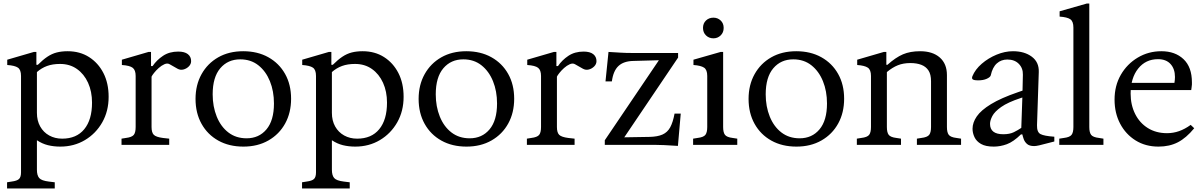

<svg xmlns="http://www.w3.org/2000/svg" viewBox="-20 -820 6817 1087"><path d="M20 247V212L45 208Q77 204 88 193Q99 182 99 156V-390Q99 -425 81.5 -437Q64 -449 21 -452V-482L172 -526H186V-453H194Q223 -482 248.5 -499Q274 -516 301.5 -523Q329 -530 363 -530Q432 -530 484 -497Q536 -464 565.5 -406.5Q595 -349 595 -272Q595 -191 559 -127.5Q523 -64 461 -27Q399 10 321 10Q284 10 251.5 2Q219 -6 189 -26V141Q189 173 202 188Q215 203 257 208L290 212V247ZM332 -35Q413 -35 457 -88.5Q501 -142 501 -239Q501 -302 478.5 -351.5Q456 -401 415.5 -429.5Q375 -458 320 -458Q278 -458 246.5 -446.5Q215 -435 189 -412V-181Q189 -137 207.5 -104Q226 -71 258.5 -53Q291 -35 332 -35Z M668 0V-35L693 -39Q726 -43 737 -56Q748 -69 748 -101V-390Q748 -423 731.5 -436Q715 -449 670 -452V-482L821 -526H835V-446H844Q867 -480 903 -504Q939 -528 989 -528Q1025 -528 1043.5 -513.5Q1062 -499 1062 -474Q1062 -457 1049 -444Q1036 -431 1018.5 -426.5Q1001 -422 985 -431L941 -456Q928 -464 911 -456.5Q894 -449 878.5 -435Q863 -421 852 -407Q841 -393 838 -386V-101Q838 -69 851 -56.5Q864 -44 902 -39L938 -35V0Z M1358 10Q1277 10 1216 -24Q1155 -58 1121 -119Q1087 -180 1087 -260Q1087 -339 1121 -400Q1155 -461 1215.5 -495.5Q1276 -530 1357 -530Q1438 -530 1499 -496Q1560 -462 1594 -401.5Q1628 -341 1628 -261Q1628 -182 1594.5 -121Q1561 -60 1500 -25Q1439 10 1358 10ZM1376 -37Q1446 -37 1488.5 -87.5Q1531 -138 1531 -234Q1531 -304 1508 -360.5Q1485 -417 1442.5 -450.5Q1400 -484 1340 -484Q1270 -484 1227 -433.5Q1184 -383 1184 -286Q1184 -217 1207 -160Q1230 -103 1273 -70Q1316 -37 1376 -37Z M1690 247V212L1715 208Q1747 204 1758 193Q1769 182 1769 156V-390Q1769 -425 1751.5 -437Q1734 -449 1691 -452V-482L1842 -526H1856V-453H1864Q1893 -482 1918.5 -499Q1944 -516 1971.5 -523Q1999 -530 2033 -530Q2102 -530 2154 -497Q2206 -464 2235.5 -406.5Q2265 -349 2265 -272Q2265 -191 2229 -127.5Q2193 -64 2131 -27Q2069 10 1991 10Q1954 10 1921.5 2Q1889 -6 1859 -26V141Q1859 173 1872 188Q1885 203 1927 208L1960 212V247ZM2002 -35Q2083 -35 2127 -88.5Q2171 -142 2171 -239Q2171 -302 2148.5 -351.5Q2126 -401 2085.5 -429.5Q2045 -458 1990 -458Q1948 -458 1916.5 -446.5Q1885 -435 1859 -412V-181Q1859 -137 1877.5 -104Q1896 -71 1928.5 -53Q1961 -35 2002 -35Z M2621 10Q2540 10 2479 -24Q2418 -58 2384 -119Q2350 -180 2350 -260Q2350 -339 2384 -400Q2418 -461 2478.5 -495.5Q2539 -530 2620 -530Q2701 -530 2762 -496Q2823 -462 2857 -401.5Q2891 -341 2891 -261Q2891 -182 2857.5 -121Q2824 -60 2763 -25Q2702 10 2621 10ZM2639 -37Q2709 -37 2751.5 -87.5Q2794 -138 2794 -234Q2794 -304 2771 -360.5Q2748 -417 2705.5 -450.5Q2663 -484 2603 -484Q2533 -484 2490 -433.5Q2447 -383 2447 -286Q2447 -217 2470 -160Q2493 -103 2536 -70Q2579 -37 2639 -37Z M2963 0V-35L2988 -39Q3021 -43 3032 -56Q3043 -69 3043 -101V-390Q3043 -423 3026.5 -436Q3010 -449 2965 -452V-482L3116 -526H3130V-446H3139Q3162 -480 3198 -504Q3234 -528 3284 -528Q3320 -528 3338.5 -513.5Q3357 -499 3357 -474Q3357 -457 3344 -444Q3331 -431 3313.5 -426.5Q3296 -422 3280 -431L3236 -456Q3223 -464 3206 -456.5Q3189 -449 3173.5 -435Q3158 -421 3147 -407Q3136 -393 3133 -386V-101Q3133 -69 3146 -56.5Q3159 -44 3197 -39L3233 -35V0Z M3818 6Q3777 3 3740.5 1.5Q3704 0 3684 0H3404V-26L3736 -517L3748 -480L3566 -475Q3511 -474 3481.5 -446.5Q3452 -419 3444 -359H3408L3425 -526Q3461 -524 3491.5 -522Q3522 -520 3559 -520H3819V-494L3495 -14L3480 -42L3658 -45Q3703 -46 3731 -58.5Q3759 -71 3774.5 -99.5Q3790 -128 3799 -177H3834Z M3904 0V-35L3929 -39Q3963 -43 3973.5 -56.5Q3984 -70 3984 -101V-390Q3984 -425 3966 -437Q3948 -449 3906 -452V-482L4060 -526H4074V-101Q4074 -70 4084.5 -56.5Q4095 -43 4128 -39L4154 -35V0ZM4019 -603Q3994 -603 3977 -619.5Q3960 -636 3960 -662Q3960 -688 3977 -704Q3994 -720 4019 -720Q4043 -720 4060 -704Q4077 -688 4077 -662Q4077 -636 4060 -619.5Q4043 -603 4019 -603Z M4489 10Q4408 10 4347 -24Q4286 -58 4252 -119Q4218 -180 4218 -260Q4218 -339 4252 -400Q4286 -461 4346.5 -495.5Q4407 -530 4488 -530Q4569 -530 4630 -496Q4691 -462 4725 -401.5Q4759 -341 4759 -261Q4759 -182 4725.5 -121Q4692 -60 4631 -25Q4570 10 4489 10ZM4507 -37Q4577 -37 4619.5 -87.5Q4662 -138 4662 -234Q4662 -304 4639 -360.5Q4616 -417 4573.5 -450.5Q4531 -484 4471 -484Q4401 -484 4358 -433.5Q4315 -383 4315 -286Q4315 -217 4338 -160Q4361 -103 4404 -70Q4447 -37 4507 -37Z M4831 0V-35L4856 -39Q4890 -43 4900.5 -56.5Q4911 -70 4911 -101V-390Q4911 -425 4893 -437Q4875 -449 4833 -452V-482L4984 -526H4998V-453H5004Q5051 -495 5092 -512.5Q5133 -530 5189 -530Q5260 -530 5300.5 -494.5Q5341 -459 5341 -395V-101Q5341 -70 5351.5 -56.5Q5362 -43 5395 -39L5421 -35V0H5171V-35L5196 -39Q5230 -43 5240.5 -56.5Q5251 -70 5251 -101V-360Q5251 -399 5236.5 -421Q5222 -443 5196 -453Q5170 -463 5134 -463Q5094 -463 5063 -450.5Q5032 -438 5001 -412V-101Q5001 -70 5011.5 -56.5Q5022 -43 5055 -39L5081 -35V0Z M5606 10Q5560 10 5534 -5Q5508 -20 5497 -43.5Q5486 -67 5486 -91Q5486 -126 5510 -161Q5534 -196 5590.5 -230.5Q5647 -265 5743 -298L5769 -307L5771 -397Q5772 -434 5748 -458.5Q5724 -483 5683 -483Q5648 -483 5623.5 -461Q5599 -439 5589 -393Q5586 -383 5566.5 -374Q5547 -365 5516 -365Q5498 -365 5489 -369.5Q5480 -374 5485 -388Q5501 -427 5538 -459Q5575 -491 5622 -510.5Q5669 -530 5715 -530Q5780 -530 5821.5 -499Q5863 -468 5861 -412L5851 -111Q5850 -72 5870.5 -61Q5891 -50 5949 -46V-19L5914 -10Q5881 -1 5863 3Q5845 7 5835 7Q5808 7 5794.5 -5Q5781 -17 5775.5 -33Q5770 -49 5768 -59H5760Q5717 -17 5680 -3.5Q5643 10 5606 10ZM5660 -60Q5696 -60 5719.5 -71.5Q5743 -83 5762 -96L5768 -268L5759 -265Q5686 -241 5648.5 -214.5Q5611 -188 5598 -163Q5585 -138 5585 -119Q5585 -60 5660 -60Z M5977 0V-35L6003 -39Q6036 -43 6046.5 -56.5Q6057 -70 6057 -101V-664Q6057 -699 6039.5 -711Q6022 -723 5979 -726V-756L6133 -800H6147V-101Q6147 -70 6157.5 -56.5Q6168 -43 6202 -39L6227 -35V0Z M6539 10Q6465 10 6409 -25Q6353 -60 6321.5 -120Q6290 -180 6290 -256Q6290 -335 6325.5 -396.5Q6361 -458 6421.5 -494Q6482 -530 6555 -530Q6633 -530 6680.5 -485Q6728 -440 6728 -354Q6728 -348 6728 -341.5Q6728 -335 6726 -324L6724 -310H6367V-351H6629Q6632 -369 6632 -384Q6632 -430 6607 -457.5Q6582 -485 6536 -485Q6466 -485 6423.5 -431.5Q6381 -378 6381 -290Q6381 -226 6406.5 -175Q6432 -124 6478.5 -95Q6525 -66 6587 -66Q6622 -66 6655 -77.5Q6688 -89 6721 -113L6741 -94Q6696 -39 6648.5 -14.5Q6601 10 6539 10Z"/></svg>

Font: Hedvig Letters Serif 18pt
Style: Regular
Weight: 400
Designer: Alexander Örn & Tor Weibull
Foundry: Kanon Foundry
Version: Version 1.000